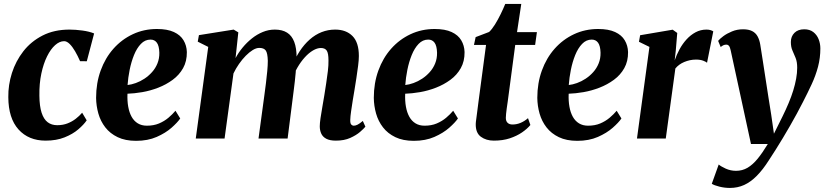

<svg xmlns="http://www.w3.org/2000/svg" viewBox="-20 -700 4174 970"><path d="M210.5 10.5Q124.5 10.5 73.5 -46Q22.5 -102.5 22 -209Q21 -270.5 40.2 -331Q59.5 -391.5 98 -441Q136.5 -490.5 195 -520.5Q253.5 -550.5 331.5 -550.5Q361 -550.5 396.2 -545.8Q431.5 -541 455.5 -531L418.5 -390.5L384.5 -391Q372.5 -418.5 359.2 -441.2Q346 -464 331.8 -478Q317.5 -492 304 -492Q281 -492 258.5 -472Q236 -452 217.8 -415.2Q199.5 -378.5 188.8 -328Q178 -277.5 179 -216.5Q179.5 -163.5 190.2 -130.5Q201 -97.5 220.8 -82.5Q240.5 -67.5 269 -67.5Q297.5 -67.5 320.8 -76.5Q344 -85.5 362.5 -99.8Q381 -114 395 -130.5L418 -92Q403.5 -70.5 375.5 -46.5Q347.5 -22.5 306.2 -6Q265 10.5 210.5 10.5Z M890.5 -101.5Q876.5 -81 846.5 -54.5Q816.5 -28 771.5 -8.2Q726.5 11.5 667.5 11.5Q613 11.5 574.5 -7Q536 -25.5 512 -56.5Q488 -87.5 477 -126.2Q466 -165 465.5 -205.5Q465.5 -280 488.5 -343.5Q511.5 -407 553.2 -454Q595 -501 651 -527.2Q707 -553.5 773 -553.5Q825.5 -553.5 858.5 -538.2Q891.5 -523 907.2 -496.5Q923 -470 924 -437Q924.5 -390.5 905 -355.8Q885.5 -321 852.5 -296.8Q819.5 -272.5 779.5 -257Q739.5 -241.5 698.8 -234.5Q658 -227.5 624 -226.5Q622.5 -190.5 627.8 -161Q633 -131.5 645 -110Q657 -88.5 676.2 -76.8Q695.5 -65 722 -65Q756.5 -65 783.2 -76.2Q810 -87.5 830.8 -105Q851.5 -122.5 866.5 -140.5ZM740.5 -500Q712.5 -500 691.8 -478.2Q671 -456.5 657 -421.8Q643 -387 635 -347Q627 -307 624.5 -270.5Q644 -272.5 666.2 -280.5Q688.5 -288.5 709.8 -302.5Q731 -316.5 748.2 -335.8Q765.5 -355 775.5 -379.8Q785.5 -404.5 785 -434Q784 -468.5 772.5 -484.2Q761 -500 740.5 -500Z M1184 -536.5 1170 -406.5Q1184.5 -434 1205.8 -459.8Q1227 -485.5 1252.8 -506Q1278.5 -526.5 1307.8 -538.5Q1337 -550.5 1368.5 -550.5Q1406 -550.5 1430.2 -535.2Q1454.5 -520 1466.5 -488.5Q1478.5 -457 1478.5 -408.5Q1478.5 -401 1477.8 -391.2Q1477 -381.5 1476 -370.8Q1475 -360 1473.5 -350L1455 -362Q1471 -406 1493.8 -440.8Q1516.5 -475.5 1544.5 -500.2Q1572.5 -525 1605 -537.8Q1637.5 -550.5 1673.5 -550.5Q1728.5 -550.5 1760.8 -518Q1793 -485.5 1793 -417Q1793 -397 1789.2 -367.5Q1785.5 -338 1780.5 -305.8Q1775.5 -273.5 1771 -246Q1766.5 -220.5 1762 -192.2Q1757.5 -164 1753.8 -138Q1750 -112 1749.5 -94Q1749 -76.5 1754.5 -70.8Q1760 -65 1767.5 -65Q1776 -65 1786.5 -70.2Q1797 -75.5 1813 -89L1826 -60Q1818 -50 1799 -33.5Q1780 -17 1749.5 -3.2Q1719 10.5 1677 10.5Q1646 10.5 1628 0.8Q1610 -9 1602.8 -25.5Q1595.5 -42 1595.5 -62Q1595.5 -76.5 1599.2 -102.8Q1603 -129 1608.5 -159.8Q1614 -190.5 1618.5 -218.5Q1623 -247.5 1628 -279.5Q1633 -311.5 1636.5 -341.5Q1640 -371.5 1639.5 -395Q1639.5 -431 1630.8 -444.2Q1622 -457.5 1601 -457.5Q1582.5 -457.5 1561.5 -445.2Q1540.5 -433 1520 -410.5Q1499.5 -388 1482.2 -358Q1465 -328 1454 -292.5L1476.5 -378.5Q1476 -357 1474 -334.5Q1472 -312 1469.5 -289.2Q1467 -266.5 1464 -244L1433 0H1286L1315.5 -218Q1319.5 -247.5 1323.5 -279.2Q1327.5 -311 1330.2 -340.8Q1333 -370.5 1333 -393Q1332 -432 1322.5 -445Q1313 -458 1290 -458Q1274.5 -458 1257 -447.2Q1239.5 -436.5 1221.5 -418.2Q1203.5 -400 1187.5 -377Q1171.5 -354 1159.5 -329L1114.5 0H969L1032 -463L979 -489.5L985 -522.5L1160.5 -550.5Z M2293.5 -101.5Q2279.5 -81 2249.5 -54.5Q2219.5 -28 2174.5 -8.2Q2129.5 11.5 2070.5 11.5Q2016 11.5 1977.5 -7Q1939 -25.5 1915 -56.5Q1891 -87.5 1880 -126.2Q1869 -165 1868.5 -205.5Q1868.5 -280 1891.5 -343.5Q1914.5 -407 1956.2 -454Q1998 -501 2054 -527.2Q2110 -553.5 2176 -553.5Q2228.5 -553.5 2261.5 -538.2Q2294.5 -523 2310.2 -496.5Q2326 -470 2327 -437Q2327.5 -390.5 2308 -355.8Q2288.5 -321 2255.5 -296.8Q2222.5 -272.5 2182.5 -257Q2142.5 -241.5 2101.8 -234.5Q2061 -227.5 2027 -226.5Q2025.5 -190.5 2030.8 -161Q2036 -131.5 2048 -110Q2060 -88.5 2079.2 -76.8Q2098.5 -65 2125 -65Q2159.5 -65 2186.2 -76.2Q2213 -87.5 2233.8 -105Q2254.5 -122.5 2269.5 -140.5ZM2143.5 -500Q2115.5 -500 2094.8 -478.2Q2074 -456.5 2060 -421.8Q2046 -387 2038 -347Q2030 -307 2027.5 -270.5Q2047 -272.5 2069.2 -280.5Q2091.5 -288.5 2112.8 -302.5Q2134 -316.5 2151.2 -335.8Q2168.5 -355 2178.5 -379.8Q2188.5 -404.5 2188 -434Q2187 -468.5 2175.5 -484.2Q2164 -500 2143.5 -500Z M2545 -186.5Q2542 -167 2540 -152Q2538 -137 2536.8 -125.2Q2535.5 -113.5 2535.5 -104.5Q2535.5 -88 2544.5 -79.5Q2553.5 -71 2569 -71Q2590.5 -71 2610.5 -79.5Q2630.5 -88 2647.5 -103L2659.5 -68.5Q2643.5 -49 2617.2 -31Q2591 -13 2555.5 -1.2Q2520 10.5 2475 10.5Q2436 10.5 2409.2 -9.2Q2382.5 -29 2383.5 -74Q2383.5 -77.5 2384.2 -84.5Q2385 -91.5 2386.8 -104Q2388.5 -116.5 2391 -136.5Q2393.5 -156.5 2397.5 -187L2435.5 -473H2374.5L2383 -512.5L2451 -538.5Q2465.5 -552 2480.8 -576.5Q2496 -601 2509.5 -628.8Q2523 -656.5 2532.5 -680H2613.5L2592 -537.5H2692.5L2683.5 -473H2583Z M3119.5 -101.5Q3105.5 -81 3075.5 -54.5Q3045.5 -28 3000.5 -8.2Q2955.5 11.5 2896.5 11.5Q2842 11.5 2803.5 -7Q2765 -25.5 2741 -56.5Q2717 -87.5 2706 -126.2Q2695 -165 2694.5 -205.5Q2694.5 -280 2717.5 -343.5Q2740.5 -407 2782.2 -454Q2824 -501 2880 -527.2Q2936 -553.5 3002 -553.5Q3054.5 -553.5 3087.5 -538.2Q3120.5 -523 3136.2 -496.5Q3152 -470 3153 -437Q3153.5 -390.5 3134 -355.8Q3114.5 -321 3081.5 -296.8Q3048.5 -272.5 3008.5 -257Q2968.5 -241.5 2927.8 -234.5Q2887 -227.5 2853 -226.5Q2851.5 -190.5 2856.8 -161Q2862 -131.5 2874 -110Q2886 -88.5 2905.2 -76.8Q2924.5 -65 2951 -65Q2985.5 -65 3012.2 -76.2Q3039 -87.5 3059.8 -105Q3080.5 -122.5 3095.5 -140.5ZM2969.5 -500Q2941.5 -500 2920.8 -478.2Q2900 -456.5 2886 -421.8Q2872 -387 2864 -347Q2856 -307 2853.5 -270.5Q2873 -272.5 2895.2 -280.5Q2917.5 -288.5 2938.8 -302.5Q2960 -316.5 2977.2 -335.8Q2994.5 -355 3004.5 -379.8Q3014.5 -404.5 3014 -434Q3013 -468.5 3001.5 -484.2Q2990 -500 2969.5 -500Z M3198 0 3261 -463 3208 -489 3214 -522 3378.5 -550 3401.5 -533.5 3394 -443.5 3388.5 -395Q3398 -423 3413 -450.8Q3428 -478.5 3448.5 -501Q3469 -523.5 3494.2 -537Q3519.5 -550.5 3549 -550.5Q3562 -550.5 3570.8 -547.5Q3579.5 -544.5 3583.5 -541.5L3552 -383Q3548.5 -387 3533.5 -393Q3518.5 -399 3496.5 -399Q3480.5 -399 3465.5 -395.8Q3450.5 -392.5 3436.8 -386.8Q3423 -381 3411.8 -372.8Q3400.5 -364.5 3392 -354L3343.5 0Z M3671.5 -445.5Q3668 -462 3662.8 -468.2Q3657.5 -474.5 3649.5 -474.5Q3642 -474.5 3635.5 -471.8Q3629 -469 3621 -462.5L3608 -493.5Q3616 -503.5 3634 -517Q3652 -530.5 3677.8 -541.2Q3703.5 -552 3734 -552Q3762 -552 3779.8 -543Q3797.5 -534 3807.2 -516.5Q3817 -499 3821 -474Q3827.5 -434 3834.2 -390Q3841 -346 3848 -300.5Q3855 -255 3862 -209.8Q3869 -164.5 3876 -122L3890 -24.5L3933.5 -112Q3950.5 -146.5 3964.2 -179.2Q3978 -212 3987.5 -242.8Q3997 -273.5 4002.2 -302.5Q4007.5 -331.5 4007.5 -358Q4007.5 -387.5 3999.5 -407.2Q3991.5 -427 3983.5 -444.8Q3975.5 -462.5 3975.5 -488Q3975.5 -516 3993.5 -534Q4011.5 -552 4043 -552Q4071 -552 4089 -538Q4107 -524 4115.8 -501.8Q4124.5 -479.5 4124.5 -455.5Q4124.5 -407.5 4112.8 -363Q4101 -318.5 4080.8 -274.8Q4060.5 -231 4036.5 -184.5Q4022 -156 4005.5 -125.5Q3989 -95 3971 -63.8Q3953 -32.5 3934.8 -2.2Q3916.5 28 3898.8 56.2Q3881 84.5 3864.5 109.5Q3834 157.5 3803.2 188.5Q3772.5 219.5 3739.5 234.5Q3706.5 249.5 3667.5 249.5Q3641 249.5 3614.8 243Q3588.5 236.5 3576 228.5L3611 131Q3621.5 140.5 3646.2 151.8Q3671 163 3698.5 163Q3730.5 163 3756.8 147.5Q3783 132 3807.8 101.8Q3832.5 71.5 3859 27.5H3774Z"/></svg>

Font: Merriweather 60pt ExtraBold
Style: Italic
Weight: 800
Italic angle: -7.8°
Version: Version 2.101